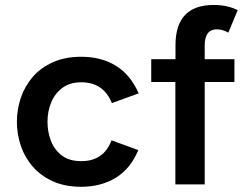

<svg xmlns="http://www.w3.org/2000/svg" viewBox="-20 -726 962 756"><path d="M300 9.5Q236 9.5 188.5 -12Q141 -33.5 109.5 -69.5Q78 -105.5 62.2 -151.5Q46.5 -197.5 46.5 -246.5Q46.5 -295.5 62.2 -341.5Q78 -387.5 109.5 -423.8Q141 -460 188.8 -481.2Q236.5 -502.5 300 -502.5Q379 -502.5 436.5 -467Q494 -431.5 526 -358.5L420.5 -320Q387.5 -402 300 -402Q255.5 -402 226 -380.2Q196.5 -358.5 181.8 -323.2Q167 -288 167 -246.5Q167 -206.5 180.8 -171Q194.5 -135.5 223.8 -113.5Q253 -91.5 300 -91.5Q388.5 -91.5 419 -173.5L524.5 -135Q494 -61.5 435.8 -26Q377.5 9.5 300 9.5Z M786 0H670.5V-403H575.5V-493H671V-548Q671 -706.5 821.5 -706.5Q875.5 -706.5 916 -686L879 -597.5Q856 -610.5 834 -610.5Q786 -610.5 786 -547V-493H903V-403H786Z"/></svg>

Font: Acari Sans Neue
Style: Bold
Weight: 700
Designer: Alfredo Marco Pradil (font), Cristiano Sobral (main changes)
Foundry: Hanken Design Co. (font), Cristiano Sobral (main changes)
Version: Version 2.459;March 19, 2022;FontCreator 14.0.0.2808 64-bit;